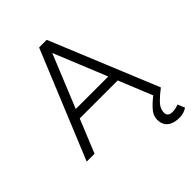

<svg xmlns="http://www.w3.org/2000/svg" viewBox="-253 -831 1175 1175"><g transform="rotate(-45 334.5 -244.0)"><path d="M584 0 298 -700H364L652 0ZM10 0 298 -700H364L78 0ZM146 -217V-275H516V-217ZM602 212Q569 212 545 202Q521 192 508.5 172.5Q496 153 496 124Q496 86 528.5 52Q561 18 602 -12L652 0Q617 26 586.5 56.5Q556 87 556 124Q556 140 566.5 148.5Q577 157 596 157Q615 157 630 152.5Q645 148 650 146L669 192Q656 201 639 206.5Q622 212 602 212Z"/></g></svg>

Font: Figtree Light Light
Style: Regular
Weight: 300
Version: Version 2.001;gftools[0.9.30]